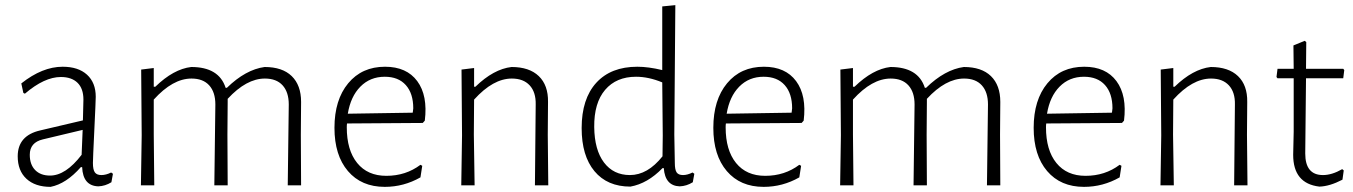

<svg xmlns="http://www.w3.org/2000/svg" viewBox="-20 -722 5270 748"><path d="M224 -462Q285 -462 319 -431Q353 -400 353 -345Q353 -330 347.5 -216Q342 -102 342 -87Q342 -61 349.5 -50.5Q357 -40 375 -40Q393 -40 413 -50L420 -45L414 -12Q390 3 363 4Q303 2 300 -71H295Q238 -6 177 6Q117 6 83 -25.5Q49 -57 49 -113Q49 -194 137 -214L303 -253L305 -334Q305 -377 282 -399.5Q259 -422 217 -422Q153 -422 77 -357L71 -360L63 -397Q145 -462 224 -462ZM302 -216 147 -179Q96 -167 96 -119Q96 -81 117 -59.5Q138 -38 175 -38Q236 -38 298 -119Z M579 -457V-384H585Q656 -453 725 -461Q833 -461 859 -380H864Q937 -451 1011 -461Q1080 -461 1116.5 -425.5Q1153 -390 1153 -325L1152 -197L1153 0H1101L1105 -315Q1105 -363 1081 -389.5Q1057 -416 1012 -416Q940 -416 867 -337V-325L866 -197L867 0H815L819 -315Q819 -363 795 -389.5Q771 -416 726 -416Q653 -416 579 -334V-198L581 0H529L532 -195L530 -451Z M1479 6Q1388 6 1335.5 -55.5Q1283 -117 1283 -224Q1283 -333 1336.5 -397.5Q1390 -462 1480 -462Q1564 -462 1605.5 -406Q1647 -350 1635 -252L1627 -243L1332 -241Q1331 -236 1331 -226Q1331 -137 1371.5 -87Q1412 -37 1485 -37Q1561 -37 1618 -80L1625 -76L1618 -31Q1553 6 1479 6ZM1479 -423Q1422 -423 1384 -384.5Q1346 -346 1335 -279L1588 -283L1590 -300Q1590 -358 1561 -390.5Q1532 -423 1479 -423Z M1827 -457V-384H1832Q1903 -453 1973 -461Q2042 -461 2079 -425.5Q2116 -390 2115 -325L2114 -197L2116 0H2064L2067 -315Q2068 -363 2043.5 -389.5Q2019 -416 1974 -416Q1901 -416 1827 -334L1826 -198L1829 0H1777L1780 -195L1778 -451Z M2611 -702 2607 -198 2609 -87Q2609 -61 2616 -50.5Q2623 -40 2641 -40Q2658 -40 2678 -50L2685 -45L2679 -12Q2655 3 2628 4Q2571 2 2566 -67H2561Q2503 -7 2436 5Q2346 5 2296 -55Q2246 -115 2246 -223Q2246 -337 2303 -399.5Q2360 -462 2463 -462Q2506 -462 2560 -449V-697ZM2458 -423Q2381 -423 2337.5 -372Q2294 -321 2295 -227Q2296 -138 2333 -89Q2370 -40 2434 -40Q2503 -40 2561 -113L2562 -194L2560 -401Q2507 -423 2458 -423Z M2955 6Q2864 6 2811.5 -55.5Q2759 -117 2759 -224Q2759 -333 2812.5 -397.5Q2866 -462 2956 -462Q3040 -462 3081.5 -406Q3123 -350 3111 -252L3103 -243L2808 -241Q2807 -236 2807 -226Q2807 -137 2847.5 -87Q2888 -37 2961 -37Q3037 -37 3094 -80L3101 -76L3094 -31Q3029 6 2955 6ZM2955 -423Q2898 -423 2860 -384.5Q2822 -346 2811 -279L3064 -283L3066 -300Q3066 -358 3037 -390.5Q3008 -423 2955 -423Z M3303 -457V-384H3309Q3380 -453 3449 -461Q3557 -461 3583 -380H3588Q3661 -451 3735 -461Q3804 -461 3840.5 -425.5Q3877 -390 3877 -325L3876 -197L3877 0H3825L3829 -315Q3829 -363 3805 -389.5Q3781 -416 3736 -416Q3664 -416 3591 -337V-325L3590 -197L3591 0H3539L3543 -315Q3543 -363 3519 -389.5Q3495 -416 3450 -416Q3377 -416 3303 -334V-198L3305 0H3253L3256 -195L3254 -451Z M4203 6Q4112 6 4059.5 -55.5Q4007 -117 4007 -224Q4007 -333 4060.5 -397.5Q4114 -462 4204 -462Q4288 -462 4329.5 -406Q4371 -350 4359 -252L4351 -243L4056 -241Q4055 -236 4055 -226Q4055 -137 4095.5 -87Q4136 -37 4209 -37Q4285 -37 4342 -80L4349 -76L4342 -31Q4277 6 4203 6ZM4203 -423Q4146 -423 4108 -384.5Q4070 -346 4059 -279L4312 -283L4314 -300Q4314 -358 4285 -390.5Q4256 -423 4203 -423Z M4551 -457V-384H4556Q4627 -453 4697 -461Q4766 -461 4803 -425.5Q4840 -390 4839 -325L4838 -197L4840 0H4788L4791 -315Q4792 -363 4767.5 -389.5Q4743 -416 4698 -416Q4625 -416 4551 -334L4550 -198L4553 0H4501L4504 -195L4502 -451Z M5120 5Q5018 -7 5018 -119L5020 -209V-417H4957L4953 -422L4957 -454H5020L5019 -545L5063 -563L5069 -558L5068 -454H5213L5217 -449L5213 -417H5068L5065 -124Q5065 -40 5134 -40Q5169 -40 5209 -63L5215 -58L5210 -22Q5160 4 5120 5Z"/></svg>

Font: Alegreya Sans Light
Style: Regular
Weight: 300
Designer: Juan Pablo del Peral
Foundry: Huerta Tipografica
Version: Version 2.007